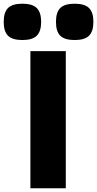

<svg xmlns="http://www.w3.org/2000/svg" viewBox="-102 -1016 524 1036"><path d="M62 -740H253V0H62ZM19 -800Q-35 -800 -58.5 -823Q-82 -846 -82 -898Q-82 -950 -58.5 -973Q-35 -996 19 -996Q73 -996 96.5 -972.5Q120 -949 120 -898Q120 -847 96.5 -823.5Q73 -800 19 -800ZM301 -800Q247 -800 223.5 -823Q200 -846 200 -898Q200 -950 223.5 -973Q247 -996 301 -996Q355 -996 378.5 -972.5Q402 -949 402 -898Q402 -847 378.5 -823.5Q355 -800 301 -800Z"/></svg>

Font: Encode Sans Narrow
Style: ExtraBold
Weight: 800
Designer: Pablo Impallari, Andres Torresi
Foundry: Pablo Impallari, Andres Torresi
Version: Version 1.000; ttfautohint (v1.00) -l 8 -r 50 -G 200 -x 14 -